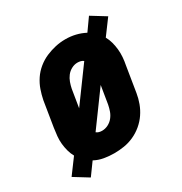

<svg xmlns="http://www.w3.org/2000/svg" viewBox="-162 -692 812 855"><g transform="rotate(-30 244.0 -265.0)"><path d="M61 49 -12 4 45 -73Q36 -89 31 -107.5Q26 -126 24 -145.5Q22 -165 24 -185Q26 -205 29 -225L50 -355Q55 -380 63.5 -404.5Q72 -429 87 -451.5Q102 -474 123.5 -491.5Q145 -509 169.5 -519.5Q194 -530 219 -535.5Q244 -541 270 -541Q297 -541 322 -535Q347 -529 370 -517L414 -579L487 -534L430 -457Q439 -441 444 -422.5Q449 -404 451 -384.5Q453 -365 451.5 -345Q450 -325 446 -305L425 -175Q421 -150 412 -125.5Q403 -101 388 -79Q373 -57 352 -39.5Q331 -22 306.5 -11Q282 0 256.5 4Q231 8 206 8Q180 8 154 3.5Q128 -1 106 -13ZM170 -244 295 -415Q289 -420 281 -422Q273 -424 265 -424Q249 -424 234 -416Q219 -408 209 -395Q199 -382 193.5 -366.5Q188 -351 185 -336ZM209 -106Q225 -106 240 -113.5Q255 -121 265.5 -134Q276 -147 281.5 -162.5Q287 -178 290 -194L305 -286L180 -115Q186 -110 193.5 -108Q201 -106 209 -106Z"/></g></svg>

Font: Iosevka Curly Heavy Oblique
Style: Regular
Weight: 900
Italic angle: -9°
Monospace: yes
Designer: Belleve Invis
Foundry: Belleve Invis
Version: Version 11.1.0; ttfautohint (v1.8.3)